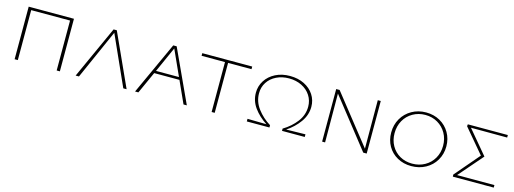

<svg xmlns="http://www.w3.org/2000/svg" viewBox="-12 -1042 4349 1623"><g transform="rotate(15 2162.5 -230.5)"><path d="M497 0H469V-437H129V0H101V-460H497Z M1052 0 857 -434 664 0H635L844 -460H872L1081 0Z M1492 -192H1271L1184 0H1155L1366 -460H1396L1608 0H1579ZM1482 -214 1381 -437 1281 -214Z M2057 -437H1852V0H1825V-437H1620V-460H2057Z M2640 -23V0H2441V-20Q2510 -61 2556 -121Q2602 -181 2602 -254Q2602 -308 2574 -351.5Q2546 -395 2496.5 -419.5Q2447 -444 2385 -444Q2324 -444 2275 -420Q2226 -396 2198.5 -353.5Q2171 -311 2171 -257Q2171 -184 2217 -123Q2263 -62 2331 -20V0H2133V-23L2299 -20Q2230 -65 2187 -124Q2144 -183 2144 -255Q2144 -313 2175 -361.5Q2206 -410 2261.5 -438Q2317 -466 2388 -466Q2458 -466 2512.5 -439Q2567 -412 2597.5 -365Q2628 -318 2628 -260Q2628 -188 2583.5 -126Q2539 -64 2472 -20Z M3182 -460V0H3152L2816 -427L2818 0H2792V-460H2822L3157 -36L3156 -460Z M3336 -226Q3336 -294 3367.5 -348.5Q3399 -403 3454.5 -434.5Q3510 -466 3579 -466Q3647 -466 3701 -435.5Q3755 -405 3786 -351.5Q3817 -298 3817 -232Q3817 -165 3785 -110.5Q3753 -56 3697 -25.5Q3641 5 3572 5Q3504 5 3450 -25Q3396 -55 3366 -107.5Q3336 -160 3336 -226ZM3789 -230Q3789 -291 3761.5 -339.5Q3734 -388 3686 -416Q3638 -444 3578 -444Q3518 -444 3469 -416Q3420 -388 3392.5 -339Q3365 -290 3365 -228Q3365 -167 3392 -119Q3419 -71 3466.5 -44Q3514 -17 3574 -17Q3635 -17 3684 -44.5Q3733 -72 3761 -120.5Q3789 -169 3789 -230Z M4294 -438 3977 -439 4150 -233 3967 -22H4294V0H3936L3935 -18L4119 -233L3942 -443L3944 -460H4294Z"/></g></svg>

Font: Ysabeau SC Extralight
Style: Regular
Weight: 200
Designer: Christian Thalmann (Catharsis Fonts)
Version: Version 0.003